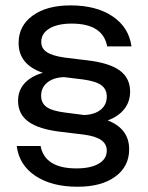

<svg xmlns="http://www.w3.org/2000/svg" viewBox="-20 -682 548 712"><path d="M290 -183 207 -193Q124.5 -202.5 85.8 -230.5Q47 -258.5 47 -308Q47 -346.5 71 -373Q95 -399.5 139 -412Q49 -442.5 49 -522.5Q49 -586 101 -624Q153 -662 241.5 -662Q337.5 -662 397.8 -621.2Q458 -580.5 467.5 -510H377.5Q361.5 -594.5 246 -594.5Q193.5 -594.5 163.2 -576.2Q133 -558 133 -526.5Q133 -502.5 153.5 -488.8Q174 -475 219.5 -468.5L302 -458.5Q385 -449 423.8 -420.8Q462.5 -392.5 462.5 -342.5Q462.5 -305 440.8 -277.5Q419 -250 379.5 -235.5Q459 -204.5 459 -128.5Q459 -64.5 407.5 -27Q356 10.5 268 10.5Q171.5 10.5 111.2 -29.8Q51 -70 42 -140.5H130.5Q146.5 -57.5 263.5 -57.5Q316 -57.5 346 -75Q376 -92.5 376 -123.5Q376 -147.5 355.8 -162.2Q335.5 -177 290 -183ZM222 -264.5 292 -255.5Q331 -257 353.5 -275.2Q376 -293.5 376 -324Q376 -351 355.8 -366Q335.5 -381 287 -387.5L217 -396Q178 -394.5 155.2 -375.8Q132.5 -357 132.5 -327Q132.5 -299.5 153 -285Q173.5 -270.5 222 -264.5Z"/></svg>

Font: Overused Grotesk
Style: Regular
Weight: 450
Version: Version 0.004